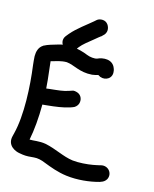

<svg xmlns="http://www.w3.org/2000/svg" viewBox="-123 -910 799 999"><g transform="rotate(15 276.5 -410.5)"><path d="M115 -321 136 -323C187 -328 222 -333 258 -344L272 -349C283 -352 294 -363 298 -373C307 -396 297 -421 275 -429C266 -432 254 -435 246 -431L231 -426C203 -416 175 -414 128 -409L113 -407C113 -409 112 -411 112 -416C109 -465 102 -506 98 -550C127 -558 150 -567 181 -567C222 -563 257 -533 324 -538C339 -540 347 -542 357 -545C358 -544 365 -540 369 -538H370C398 -527 437 -546 428 -588V-590L425 -599C409 -645 356 -639 329 -626C316 -621 289 -624 273 -631C249 -641 217 -650 186 -652C156 -654 132 -650 110 -643C85 -635 64 -631 40 -618H39V-617C17 -603 11 -578 11 -555V-553C12 -538 13 -523 15 -507C30 -396 38 -242 12 -139L8 -123C-6 -68 45 -49 65 -46L83 -43C104 -40 124 -42 144 -44C163 -46 185 -41 206 -32C242 -18 284 -2 331 4C392 12 458 4 505 -9H506L516 -13C524 -15 536 -23 542 -34C559 -68 529 -104 492 -95L480 -92H479C477 -91 465 -89 450 -86C422 -81 376 -77 342 -81C289 -88 243 -116 184 -128C149 -134 119 -127 98 -128C109 -183 115 -251 115 -321ZM209 -643C213 -648 217 -654 221 -659C235 -677 262 -698 287 -718C302 -730 313 -740 318 -743H319L327 -751C336 -758 343 -770 343 -783C343 -801 331 -828 302 -828C294 -828 281 -826 273 -818L264 -810C234 -784 184 -749 153 -712L140 -696C107 -653 173 -597 209 -643Z"/></g></svg>

Font: Stray Cat
Style: Blk
Weight: 900
Version: Version 1.0